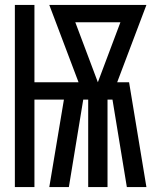

<svg xmlns="http://www.w3.org/2000/svg" viewBox="-20 -755 640 775"><path d="M40 0V-735H119V-423H297L179 -735H571L453 -423H501L571 0H492L434 -353H414V0H336V-353H316L258 0H179L238 -353H119V0ZM375 -423 466 -665H284Z"/></svg>

Font: Bmono
Style: Regular
Weight: 400
Monospace: yes
Designer: Belleve Invis
Foundry: Belleve Invis
Version: Version 11.2.2; ttfautohint (v1.8.2)